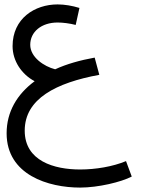

<svg xmlns="http://www.w3.org/2000/svg" viewBox="-20 -579 647 870"><path d="M343 271C425 271 529 246 577 221L551 151C491 176 413 189 343 189C226 189 92 151 92 13C92 -132 235 -204 430 -240L409 -318C343 -306 282 -289 230 -265C179 -278 117 -320 117 -376C117 -435 168 -477 241 -477C265 -477 296 -473 323 -466L340 -543C308 -553 272 -559 241 -559C137 -559 37 -495 37 -370C37 -303 78 -242 137 -211C57 -152 10 -72 10 25C10 214 200 271 343 271Z"/></svg>

Font: Noto Sans Arabic UI
Style: Regular
Weight: 400
Designer: Monotype Design Team, Nadine Chahine and Nizar Qandah
Foundry: Monotype Imaging Inc.
Version: Version 2.010